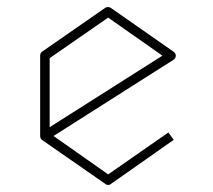

<svg xmlns="http://www.w3.org/2000/svg" viewBox="-20 -572 605 545"><path d="M473 -425Q479 -420 479 -414Q479 -406 472 -402L132 -186L287 -77L458 -196L473 -175L295 -50Q292 -47 287 -47Q282 -47 279 -50L99 -175Q94 -179 94 -186V-414Q94 -421 99 -425L279 -550Q286 -554 294 -550ZM121 -211 441 -414 287 -522 121 -407Z"/></svg>

Font: Envoyer
Style: Regular
Weight: 400
Version: Version 0.1